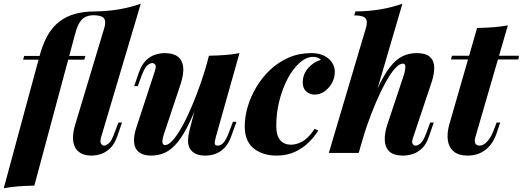

<svg xmlns="http://www.w3.org/2000/svg" viewBox="-72 -815 2785 1023"><path d="M467 -85Q460 -60 466.5 -49.5Q473 -39 484 -39Q492 -39 507.5 -51Q523 -63 539 -110L559 -162H578L553 -89Q538 -47 515 -25Q492 -3 466 5.5Q440 14 415 14Q383 14 361 2.5Q339 -9 328 -30Q317 -51 317 -81.5Q317 -112 329 -152L484 -667Q494 -701 482 -717.5Q470 -734 421 -734L428 -754Q505 -755 564 -765.5Q623 -776 678 -795ZM51 -497 57 -517H383L377 -497ZM428 -734Q411 -734 397 -730Q383 -726 372 -718Q357 -706 346 -684Q335 -662 326 -626L111 174Q63 175 24 178Q-15 181 -52 188L135 -503Q153 -574 179.5 -622.5Q206 -671 246 -701Q281 -728 328 -741Q375 -754 432 -754H468L467 -734Z M1012 -352Q974 -239 940 -167Q906 -95 873.5 -56Q841 -17 807 -1.5Q773 14 733 14Q693 14 669.5 -3.5Q646 -21 642.5 -54.5Q639 -88 655 -137L752 -433Q762 -462 755 -470.5Q748 -479 739 -479Q728 -479 713 -466.5Q698 -454 681 -408L662 -356H643L668 -429Q683 -471 705.5 -493Q728 -515 754.5 -523.5Q781 -532 806 -532Q851 -532 875.5 -513Q900 -494 904 -457.5Q908 -421 890 -366L802 -102Q782 -42 808 -42Q826 -42 849 -68Q872 -94 897.5 -139.5Q923 -185 948.5 -245Q974 -305 997.5 -372Q1021 -439 1039 -508ZM1078 -85Q1071 -61 1072.5 -50Q1074 -39 1088 -39Q1104 -39 1118.5 -54.5Q1133 -70 1148 -110L1169 -166H1188L1160 -89Q1147 -51 1125 -28Q1103 -5 1076.5 4.5Q1050 14 1022 14Q990 14 970 4Q950 -6 940 -23Q929 -42 930 -68.5Q931 -95 939 -126L1041 -518Q1087 -519 1128 -522Q1169 -525 1204 -532Z M1597 -512Q1560 -512 1524.5 -480.5Q1489 -449 1461 -396.5Q1433 -344 1416.5 -278.5Q1400 -213 1400 -145Q1400 -91 1421.5 -67.5Q1443 -44 1478 -44Q1509 -44 1540.5 -62Q1572 -80 1604 -128L1624 -120Q1604 -87 1572.5 -56Q1541 -25 1498.5 -5.5Q1456 14 1401 14Q1328 14 1280 -24Q1232 -62 1232 -142Q1232 -193 1248 -247Q1264 -301 1294.5 -352Q1325 -403 1368 -443.5Q1411 -484 1466 -508Q1521 -532 1586 -532Q1645 -532 1678.5 -502.5Q1712 -473 1712 -432Q1712 -402 1697.5 -374.5Q1683 -347 1658.5 -329Q1634 -311 1604 -311Q1579 -311 1560 -327.5Q1541 -344 1541 -375Q1541 -420 1570.5 -453Q1600 -486 1638 -496Q1630 -504 1620.5 -508Q1611 -512 1597 -512Z M1839 0H1680L1878 -667Q1888 -701 1876 -717Q1864 -733 1815 -733L1822 -754Q1898 -755 1957.5 -765.5Q2017 -776 2072 -795ZM1863 -144Q1903 -263 1937.5 -338.5Q1972 -414 2005 -456.5Q2038 -499 2073 -515.5Q2108 -532 2147 -532Q2197 -532 2219 -511.5Q2241 -491 2241.5 -456.5Q2242 -422 2229 -381L2130 -85Q2120 -57 2126.5 -48Q2133 -39 2143 -39Q2154 -39 2169 -51.5Q2184 -64 2201 -110L2220 -162H2239L2214 -89Q2200 -47 2177 -25Q2154 -3 2127.5 5.5Q2101 14 2075 14Q2025 14 2002 -8.5Q1979 -31 1978 -69Q1977 -107 1992 -152L2080 -416Q2085 -433 2087 -447Q2089 -461 2086.5 -468.5Q2084 -476 2074 -476Q2056 -476 2032.5 -450Q2009 -424 1983.5 -378Q1958 -332 1932 -271.5Q1906 -211 1882.5 -143.5Q1859 -76 1841 -6Z M2693 -518 2690 -498H2331L2336 -518ZM2461 -85Q2454 -62 2461 -50.5Q2468 -39 2483 -39Q2503 -39 2523.5 -60.5Q2544 -82 2558 -120L2574 -162H2593L2574 -105Q2554 -47 2514.5 -16.5Q2475 14 2419 14Q2371 14 2345 -8.5Q2319 -31 2314 -68.5Q2309 -106 2322 -152L2470 -666Q2519 -667 2558 -670Q2597 -673 2634 -680Z"/></svg>

Font: Playfair Display ExtraBold
Style: Italic
Weight: 800
Italic angle: -14°
Designer: Claus Eggers Sørensen
Foundry: Claus Eggers Sørensen
Version: Version 1.203